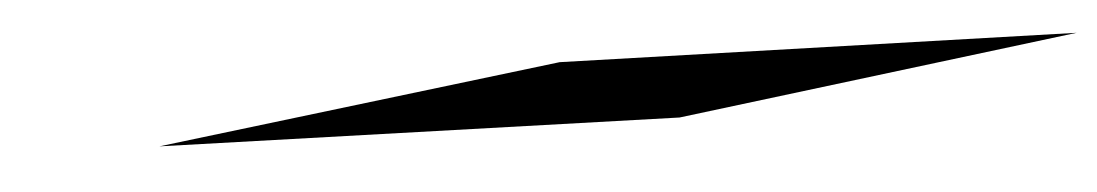

<svg xmlns="http://www.w3.org/2000/svg" viewBox="-23 -262 1389 243"><g transform="rotate(-5 672.0 -140.5)"><path d="M175 -120 834 -99 1344 -162 689 -182Z"/></g></svg>

Font: bitstorm
Style: maxextobl
Weight: 400
Version: Version 0.2